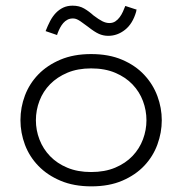

<svg xmlns="http://www.w3.org/2000/svg" viewBox="-20 -640 640 674"><path d="M51.8 -218.3Q51.8 -263.2 67.6 -304.9Q83.5 -346.7 114.7 -378.9Q146 -411.1 192.4 -430.7Q238.8 -450.2 299.8 -450.2Q362.3 -450.2 408.9 -430.2Q455.6 -410.2 486.3 -377.2Q517.1 -344.2 532.5 -302.7Q547.9 -261.2 547.9 -217.8Q547.9 -174.8 532.7 -133.1Q517.6 -91.3 486.8 -58.6Q456.1 -25.9 409.7 -5.9Q363.3 14.2 300.8 14.2Q239.3 14.2 192.9 -5.4Q146.5 -24.9 115 -57.4Q83.5 -89.8 67.6 -131.8Q51.8 -173.8 51.8 -218.3ZM106 -217.8Q106 -182.6 118.7 -149.9Q131.3 -117.2 155.8 -91.8Q180.2 -66.4 216.3 -51.3Q252.4 -36.1 299.8 -36.1Q348.1 -36.1 384.5 -51.5Q420.9 -66.9 445.3 -92.5Q469.7 -118.2 481.9 -150.9Q494.1 -183.6 494.1 -217.8Q494.1 -252.4 481.9 -285.2Q469.7 -317.9 445.3 -343.5Q420.9 -369.1 384.5 -384.5Q348.1 -399.9 299.8 -399.9Q252.9 -399.9 216.8 -384.8Q180.7 -369.6 156 -344.5Q131.3 -319.3 118.7 -286.4Q106 -253.4 106 -217.8ZM460 -606Q458 -604 458 -599.1Q445.8 -556.6 418.9 -535.4Q392.1 -514.2 359.9 -514.2Q342.8 -514.2 327.4 -521Q312 -527.8 289.1 -545.9Q276.9 -554.7 269 -560.5Q261.2 -566.4 255.4 -569.6Q249.5 -572.8 245.1 -574Q240.7 -575.2 235.8 -575.2Q225.1 -575.2 216.8 -570.8Q208.5 -566.4 202.1 -559.1Q195.8 -551.8 190.9 -542.5Q186 -533.2 182.1 -522.9Q182.1 -522 181.2 -519.8Q180.2 -517.6 180.2 -517.1L140.1 -530.8Q147.5 -549.8 156 -566.2Q164.6 -582.5 176 -594.5Q187.5 -606.4 201.9 -613.3Q216.3 -620.1 234.9 -620.1Q258.3 -620.1 275.4 -610.1Q292.5 -600.1 308.1 -585.9Q326.7 -571.8 339.4 -565.4Q352.1 -559.1 363.8 -559.1Q376 -559.1 384.8 -564.9Q393.6 -570.8 400.1 -579.6Q406.7 -588.4 411.4 -598.9Q416 -609.4 419.9 -619.1Z"/></svg>

Font: Ethiopic Sadiss
Style: Regular
Weight: 400
Designer: abass alamnehe
Foundry: Senamirmir Project
Version: Version 5.100